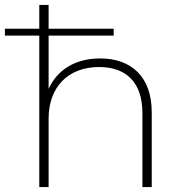

<svg xmlns="http://www.w3.org/2000/svg" viewBox="-48 -762 733 782"><path d="M360 -524C258 -524 185 -477 150 -400V-617H415V-645H150V-742H112V-645H-28V-617H112V0H150V-279C150 -406 228 -489 356 -489C467 -489 532 -425 532 -302V0H570V-305C570 -449 487 -524 360 -524Z"/></svg>

Font: Montserrat-Alt1 ExtLt
Style: Regular
Weight: 200
Designer: Differentunic
Foundry: Differentunic
Version: Version 7.222